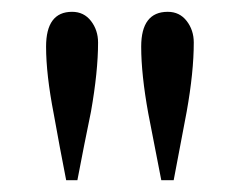

<svg xmlns="http://www.w3.org/2000/svg" viewBox="-20 -643 407 325"><path d="M308 -571Q308 -521 296 -454Q285 -396 274 -338H253Q242 -394 231 -451Q219 -517 219 -564Q219 -623 264 -623Q284 -623 296 -607.5Q308 -592 308 -571ZM146 -571Q146 -522 134 -454Q122 -396 111 -338H92Q81 -394 71 -450Q58 -517 58 -564Q58 -623 102 -623Q122 -623 134 -607.5Q146 -592 146 -571Z"/></svg>

Font: Ekushey Sumon
Style: Regular
Weight: 400
Designer: Al Mamun Sumon
Foundry: Al Mamun Sumon
Version: Version 1.0